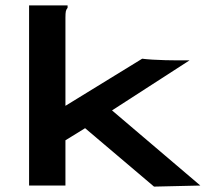

<svg xmlns="http://www.w3.org/2000/svg" viewBox="-20 -689 790 713"><path d="M296 -213 223 -168V0H88V-669H231V-660Q226 -654 224.5 -647Q223 -640 223 -623V-296L508 -471Q523 -469 547 -467.5Q571 -466 594.5 -465.5Q618 -465 630 -465H684L396 -279L724 0L552 4Z"/></svg>

Font: Inconsolata ExtraExpanded ExtraBold
Style: Regular
Weight: 800
Width: 8
Monospace: yes
Designer: Raph Levien, Cyreal, Brenton Simpson
Foundry: Raph Levien, Cyreal, Google
Version: Version 3.001; ttfautohint (v1.8.2.53-6de2)